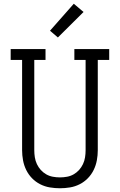

<svg xmlns="http://www.w3.org/2000/svg" viewBox="-20 -997 640 1025"><path d="M300 8Q273 8 246 3.5Q219 -1 194.5 -13.5Q170 -26 151 -45.5Q132 -65 120 -89.5Q108 -114 103 -141Q98 -168 98 -195V-677H37V-735H223V-677H163V-195Q163 -176 166 -157Q169 -138 177 -121Q185 -104 197.5 -90Q210 -76 226.5 -66.5Q243 -57 262 -53.5Q281 -50 300 -50Q319 -50 338 -53.5Q357 -57 373.5 -66.5Q390 -76 402.5 -90Q415 -104 423 -121Q431 -138 434 -157Q437 -176 437 -195V-677H377V-735H563V-677H502V-195Q502 -168 497 -141Q492 -114 480 -89.5Q468 -65 449 -45.5Q430 -26 405.5 -13.5Q381 -1 354 3.5Q327 8 300 8ZM289 -797 247 -833 374 -977 426 -933Z"/></svg>

Font: Iosevka Slab Light Extended
Style: Regular
Weight: 300
Width: 7
Monospace: yes
Designer: Belleve Invis
Foundry: Belleve Invis
Version: Version 11.1.0; ttfautohint (v1.8.3)